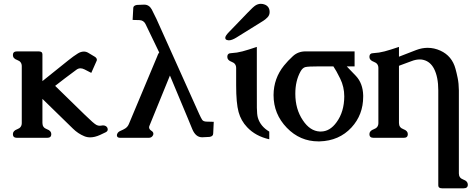

<svg xmlns="http://www.w3.org/2000/svg" viewBox="-20 -726 2532 1025"><path d="M206.5 -69.3Q206.5 -44.9 230.2 -36.4Q253.9 -27.8 253.9 -9.8Q253.9 9.8 231.4 9.8H70.8Q48.8 9.8 48.8 -9.8Q48.8 -27.8 72.5 -36.4Q96.2 -44.9 96.2 -69.3V-372.6Q96.2 -397 72.5 -405.3Q48.8 -413.6 48.8 -432.1Q48.8 -451.7 70.8 -451.7H186Q206.5 -451.7 206.5 -436V-293L343.3 -402.8Q373 -426.8 396 -440.9Q412.1 -450.7 427.7 -450.7Q439.9 -450.7 450.7 -444.3L487.3 -422.4Q497.1 -415.5 497.1 -406.7Q497.1 -402.3 494.6 -398.4L467.3 -336.9L431.2 -355.5Q419.4 -361.3 409.7 -361.3Q397.9 -361.3 387.7 -353.5Q322.8 -305.7 274.4 -267.6L432.6 -113.3Q481.9 -64.9 495.6 -58.6Q503.9 -54.7 512.2 -54.7Q515.6 -54.7 518.6 -55.2Q523.9 -56.6 529.3 -56.6Q546.9 -56.6 553.7 -43Q555.2 -39.1 555.2 -35.2Q555.2 -25.4 544.4 -20L513.7 -5.4Q485.4 7.3 461.4 7.3Q444.3 7.3 429.7 1Q396.5 -12.7 369.6 -39.1L206.5 -198.2Z M1084.5 -76.7 1121.1 -75.7 1118.2 -13.7Q1118.2 2.4 1098.1 4.9L1061 6.8H1058.6Q1024.4 6.8 1006.3 -37.1Q990.7 -75.2 982.4 -95.2L887.2 -322.8L778.3 -55.7Q775.9 -50.3 775.9 -45.9Q775.9 -43.5 776.9 -40.5Q779.8 -33.2 786.1 -29.3Q798.8 -22 798.8 -12.2Q798.8 -9.3 797.9 -5.9Q791 9.8 773.9 9.8H622.1Q604 9.8 604 -3.9Q604 -7.8 606 -11.7Q609.9 -22 624 -27.8Q638.2 -33.7 648.9 -40.5Q662.1 -49.3 668 -64L818.4 -422.9Q824.2 -438.5 826.7 -441.4Q830.1 -445.8 830.1 -447.8Q830.1 -448.7 828.6 -448.7L756.8 -597.7Q746.6 -618.2 723.6 -618.7L688 -619.6L691.4 -681.6V-683.1Q691.4 -696.3 710.9 -699.7L748.5 -701.2H750Q775.9 -701.2 790 -675.8Q800.8 -654.8 815.4 -624.5L1043.9 -116.2Q1052.7 -96.7 1059.1 -86.7Q1065.4 -76.7 1084.5 -76.7Z M1351.1 -270Q1351.1 -186.5 1351.3 -150.6Q1351.6 -114.7 1356.9 -96.7Q1370.6 -51.3 1417.5 -23.4V17.6Q1344.2 1 1299.3 -46.9Q1266.6 -81.1 1253.7 -127.9Q1240.7 -174.8 1240.7 -270V-362.8Q1240.7 -387.2 1217 -395.8Q1193.4 -404.3 1193.4 -422.4Q1193.4 -442.4 1215.3 -442.4Q1244.6 -443.8 1274.2 -451.7Q1303.7 -459.5 1351.1 -475.6ZM1241.7 -525.4Q1217.8 -510.7 1201.7 -510.7Q1196.8 -510.7 1195.3 -511.7Q1182.6 -513.2 1182.6 -524.4Q1182.6 -534.7 1202.1 -554.7L1258.8 -613.3Q1270.5 -625 1301.3 -657.5Q1332 -689.9 1345.2 -697.8Q1358.4 -705.6 1373 -705.6Q1383.8 -705.6 1394.5 -701.2Q1419.4 -690.4 1419.4 -661.6Q1419.4 -645 1408 -633.3Q1396.5 -621.6 1385.3 -614.7Z M1682.6 -371.6Q1625.5 -371.6 1610.4 -367.9Q1595.2 -364.3 1584 -343.8Q1556.6 -293.9 1556.6 -226.6V-224.6Q1556.6 -143.6 1596.7 -84Q1634.8 -26.4 1687 -23.9H1692.9Q1741.2 -23.9 1776.9 -73.7Q1817.4 -128.9 1817.9 -211.4Q1817.9 -262.2 1796.1 -306.4Q1774.4 -350.6 1759.8 -371.6ZM1873 -451.7V-371.6H1831.1Q1843.3 -359.9 1880.1 -320.6Q1917 -281.2 1918.9 -217.3V-210Q1918.9 -113.3 1856.4 -45.4Q1790.5 25.9 1686 28.8H1679.7Q1581.5 28.8 1511.2 -43.9Q1440.4 -117.2 1440.4 -217.8V-219.2Q1440.9 -307.1 1496.1 -376Q1516.1 -400.9 1543.7 -426.3Q1571.3 -451.7 1611.3 -451.7Z M2109.9 -423.3 2202.1 -459Q2232.9 -470.7 2263.2 -470.7Q2297.9 -470.7 2331.1 -455.6Q2393.1 -427.2 2411.6 -358.9Q2417.5 -337.9 2423.3 -309.6Q2429.2 -281.2 2429.7 -243.7V200.2Q2429.7 224.1 2453.6 232.7Q2477.5 241.2 2477.5 259.8Q2477.5 279.3 2455.1 279.3H2339.8Q2319.8 279.3 2319.8 263.7V-243.7Q2319.8 -314.9 2296.9 -359.4Q2277.3 -396.5 2242.2 -405.8Q2232.9 -408.7 2221.2 -408.7Q2211.4 -408.7 2200.7 -406.7Q2188.5 -404.3 2177 -399.7Q2165.5 -395 2152.3 -390.6L2114.3 -376.5L2109.9 -374.5V-69.3Q2109.9 -44.9 2133.5 -36.4Q2157.2 -27.8 2157.2 -9.8Q2157.2 9.8 2135.3 9.8H1974.6Q1952.1 9.8 1952.1 -9.8Q1952.1 -27.8 1976.1 -36.4Q2000 -44.9 2000 -69.3V-362.8Q2000 -387.2 1976.1 -395.8Q1952.1 -404.3 1952.1 -422.4Q1952.1 -442.4 1974.1 -442.4Q2003.4 -443.8 2033 -451.7Q2062.5 -459.5 2109.9 -475.6Z"/></svg>

Font: Caudex
Style: Bold
Weight: 700
Version: Version 1.01